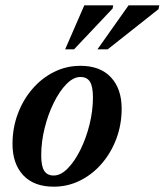

<svg xmlns="http://www.w3.org/2000/svg" viewBox="-20 -690 619 722"><path d="M282.5 -442.5Q357 -442.5 397.2 -399.2Q437.5 -356 437.5 -281.5Q437.5 -222 417.8 -169Q398 -116 363 -75.2Q328 -34.5 281.5 -11.2Q235 12 182 12Q107.5 12 67.2 -31.2Q27 -74.5 27 -148.5Q27 -208.5 46.8 -261.5Q66.5 -314.5 101.5 -355.2Q136.5 -396 182.8 -419.2Q229 -442.5 282.5 -442.5ZM182 -30Q208.5 -30 234.8 -56.8Q261 -83.5 282.5 -127Q304 -170.5 316.8 -222.2Q329.5 -274 329.5 -323.5Q329.5 -365 318.2 -382.8Q307 -400.5 282.5 -400.5Q256 -400.5 229.8 -373.8Q203.5 -347 182 -303.2Q160.5 -259.5 147.8 -208Q135 -156.5 135 -106.5Q135 -65.5 146.2 -47.8Q157.5 -30 182 -30ZM346.5 -504.5 463.5 -670H579L576 -655.5L385 -504.5ZM225 -504.5 297 -670H405.5L403.5 -658L258.5 -504.5Z"/></svg>

Font: Newsreader Text SemiBold
Style: Italic
Weight: 600
Italic angle: -17°
Designer: Hugues Gentile
Foundry: Production Type
Version: Version 1.001